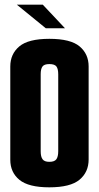

<svg xmlns="http://www.w3.org/2000/svg" viewBox="-20 -794 423 821"><path d="M191 7Q102 7 63 -25Q24 -57 24 -111V-510Q24 -563 62.5 -595.5Q101 -628 191 -628Q282 -628 320.5 -595.5Q359 -563 359 -510V-112Q359 -58 320 -25.5Q281 7 191 7ZM191 -102Q213 -102 221 -113Q229 -124 229 -148V-476Q229 -499 221.5 -509.5Q214 -520 191 -520Q169 -520 161.5 -509.5Q154 -499 154 -477V-147Q154 -124 162 -113Q170 -102 191 -102ZM176 -673 52 -774H163L258 -673Z"/></svg>

Font: Smooch Sans ExtraBold
Style: Regular
Weight: 800
Designer: Robert E. Leuschke
Foundry: Robert E. Leuschke
Version: Version 1.010